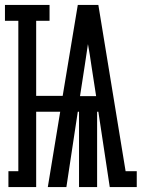

<svg xmlns="http://www.w3.org/2000/svg" viewBox="-43 -755 572 775"><path d="M-9 0V-64H31V-671H-23V-735H157V-671H103V-368H210L271 -735H354L464 -64H509V0H400L354 -304H349V0H276V-304H271L225 0H150L200 -304H103V0ZM280 -367H345L326 -490Q323 -512 319.5 -533.5Q316 -555 312 -577Q309 -555 305.5 -533.5Q302 -512 299 -490Z"/></svg>

Font: Iosevka Slab Semibold
Style: Regular
Weight: 600
Monospace: yes
Designer: Belleve Invis
Foundry: Belleve Invis
Version: Version 11.1.1; ttfautohint (v1.8.3)